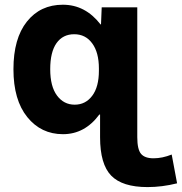

<svg xmlns="http://www.w3.org/2000/svg" viewBox="-20 -550 759 801"><path d="M399.4 -448.2H401.4L404.3 -519.5H552.7V22.5Q552.7 73.2 568.4 91.8Q584 110.4 620.6 110.4Q657.2 110.4 696.3 94.7L718.8 214.8Q656.2 230.5 595.7 230.5Q490.2 230.5 443.8 182.6Q397.5 134.8 397.5 22.5V-72.3H394.5Q334 9.8 242.7 9.8Q151.4 9.8 93.8 -61.5Q36.1 -132.8 36.1 -261.2Q36.1 -389.6 92.3 -460Q148.4 -530.3 242.2 -530.3Q335.9 -530.3 399.4 -448.2ZM392.6 -254.9V-264.6Q392.6 -331.1 364.7 -369.1Q336.9 -407.2 289.6 -407.2Q242.2 -407.2 215.8 -370.1Q189.5 -333 189.5 -261.2Q189.5 -189.5 217.8 -151.4Q246.1 -113.3 291.5 -113.3Q336.9 -113.3 364.7 -150.4Q392.6 -187.5 392.6 -254.9Z"/></svg>

Font: GenEi M Gothic v2 Heavy
Style: Regular
Weight: 800
Version: Version 2.0